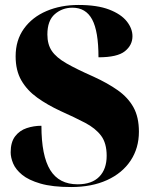

<svg xmlns="http://www.w3.org/2000/svg" viewBox="-20 -744 608 774"><path d="M267 10Q191 10 143 -4Q95 -18 69 -39.5Q43 -61 33 -85Q23 -109 23 -130Q23 -171 41 -194.5Q59 -218 87.5 -227.5Q116 -237 147 -237Q147 -116 182.5 -58.5Q218 -1 293 -1Q350 -1 380 -31.5Q410 -62 410 -116Q410 -167 387.5 -197Q365 -227 323 -249Q281 -271 225 -296Q171 -321 130 -350.5Q89 -380 66 -420Q43 -460 43 -517Q43 -582 76.5 -628.5Q110 -675 167.5 -699.5Q225 -724 296 -724Q372 -724 420 -705.5Q468 -687 491 -658Q514 -629 514 -598Q514 -562 483.5 -537.5Q453 -513 377 -513Q377 -618 351.5 -665.5Q326 -713 272 -713Q231 -713 201 -687Q171 -661 171 -605Q171 -565 189 -538.5Q207 -512 248 -488.5Q289 -465 357 -435Q414 -409 455 -380Q496 -351 518 -311.5Q540 -272 540 -213Q540 -147 506.5 -96.5Q473 -46 411.5 -18Q350 10 267 10Z"/></svg>

Font: Noto Serif Display SemiCondensed Black
Style: Regular
Weight: 900
Width: 4
Designer: Monotype Design Team
Foundry: Monotype Imaging Inc.
Version: Version 2.009